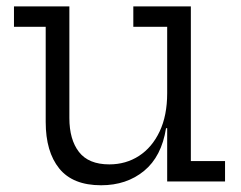

<svg xmlns="http://www.w3.org/2000/svg" viewBox="-20 -552 732 584"><path d="M488.5 -470.5H385.5V-532.5H560.5V-62H664.5V0H488.5ZM191 -532.5V-193Q191 -127.5 220.2 -89.8Q249.5 -52 312.5 -52Q363 -52 402.8 -77.8Q442.5 -103.5 465.5 -152Q488.5 -200.5 488.5 -268.5L506 -162H485Q471.5 -76 418.2 -32.2Q365 11.5 287.5 11.5Q201.5 11.5 160.2 -39.5Q119 -90.5 119 -181V-470.5H22.5V-532.5Z"/></svg>

Font: Hepta Slab ExtraLight
Style: Regular
Weight: 400
Version: Version 1.102